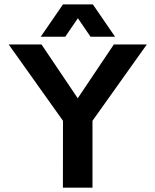

<svg xmlns="http://www.w3.org/2000/svg" viewBox="-20 -865 713 885"><path d="M406.3 0H270L270.3 -308.3L20 -660H171.3L338.3 -412L504.7 -660H656.7L406.3 -308.3ZM408 -844.7 510.3 -695.7H397.3L339 -781L280.7 -695.7H167.7L270.3 -844.7Z"/></svg>

Font: Nata Sans
Style: Regular
Weight: 400
Designer: Daniel Uzquiano Cruz
Version: Version 1.001